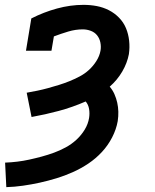

<svg xmlns="http://www.w3.org/2000/svg" viewBox="-20 -548 640 791"><path d="M6 223 1 122Q26 121 51 118Q76 115 101 109.5Q126 104 152 97Q178 90 202.5 81Q227 72 251 59Q275 46 295 27.5Q315 9 329 -14Q343 -37 347 -62Q350 -81 347 -99Q344 -117 333 -130Q278 -106 222 -91Q166 -76 110 -66L90 -166Q113 -170 134.5 -174.5Q156 -179 178 -185Q200 -191 222.5 -198Q245 -205 266 -213.5Q287 -222 308 -233Q329 -244 346.5 -260Q364 -276 377 -296.5Q390 -317 394 -339Q397 -356 393.5 -373Q390 -390 380 -402.5Q370 -415 354 -421Q338 -427 321 -427Q291 -427 261 -418Q231 -409 202 -398L192 -339H87L109 -472Q160 -498 215 -513Q270 -528 324 -528Q352 -528 378.5 -523Q405 -518 428.5 -506Q452 -494 470.5 -475Q489 -456 499 -432Q509 -408 512 -380.5Q515 -353 511 -325Q504 -288 483.5 -253Q463 -218 432 -191Q444 -177 451.5 -160Q459 -143 463 -125Q467 -107 467.5 -88Q468 -69 465 -49Q459 -15 442 18Q425 51 400 78Q375 105 344.5 125.5Q314 146 280.5 161Q247 176 212.5 186.5Q178 197 144 204.5Q110 212 75 217Q40 222 6 223Z"/></svg>

Font: Iosevka Etoile
Style: Bold Italic
Weight: 700
Italic angle: -9°
Designer: Belleve Invis
Foundry: Belleve Invis
Version: Version 28.1.0; ttfautohint (v1.8.4)